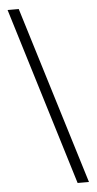

<svg xmlns="http://www.w3.org/2000/svg" viewBox="-63 -830 527 1046"><g transform="rotate(-5 200.0 -307.0)"><path d="M380 179 81 -793H20L318 179Z"/></g></svg>

Font: GenRyuMin2 TW B
Style: Regular
Weight: 700
Version: Version 2.100;PS 2.1;hotconv 16.6.51;makeotf.lib2.5.65220 DE